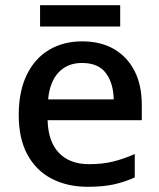

<svg xmlns="http://www.w3.org/2000/svg" viewBox="-20 -708 613 738"><path d="M296 -549Q367 -549 418 -519.5Q469 -490 497 -435.5Q525 -381 525 -305V-246H163Q165 -164 206.5 -120.5Q248 -77 322 -77Q374 -77 414.5 -87Q455 -97 498 -116V-26Q458 -8 416.5 1Q375 10 317 10Q239 10 179 -21Q119 -52 85.5 -113.5Q52 -175 52 -266Q52 -356 82.5 -419.5Q113 -483 168 -516Q223 -549 296 -549ZM295 -466Q239 -466 205 -429.5Q171 -393 165 -326H417Q416 -388 387 -427Q358 -466 295 -466ZM442 -688V-606H134V-688Z"/></svg>

Font: Noto Sans Javanese Medium
Style: Regular
Weight: 500
Version: Version 2.004